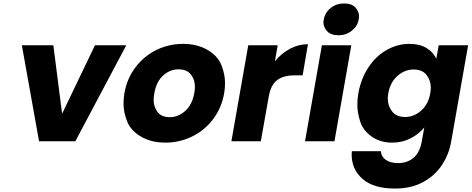

<svg xmlns="http://www.w3.org/2000/svg" viewBox="-20 -821 2741 1116"><path d="M341 -160 532 -558H714L418 0H207L107 -558H290Z M941 8Q859 8 799.5 -27Q740 -62 719 -115Q698 -168 698 -218Q698 -247 703 -279Q718 -365 768 -430.5Q818 -496 890 -531Q962 -566 1044 -566Q1126 -566 1186 -531Q1246 -496 1267 -442.5Q1288 -389 1288 -339Q1288 -310 1283 -279Q1268 -193 1218 -127.5Q1168 -62 1095.5 -27Q1023 8 941 8ZM967 -140Q1016 -140 1056.5 -176Q1097 -212 1109 -279Q1113 -300 1113 -317Q1113 -357 1090 -387.5Q1067 -418 1018 -418Q968 -418 928.5 -382.5Q889 -347 877 -279Q873 -258 873 -240Q873 -201 895.5 -170.5Q918 -140 967 -140Z M1578 -465Q1616 -511 1665.5 -537.5Q1715 -564 1770 -564L1739 -383H1692Q1628 -383 1591 -355.5Q1554 -328 1542 -259L1496 0H1325L1423 -558H1594Z M1948 -616Q1903 -616 1881.5 -639.5Q1860 -663 1860 -691Q1860 -699 1862 -708Q1869 -748 1902 -774.5Q1935 -801 1980 -801Q2024 -801 2045.5 -777.5Q2067 -754 2067 -725Q2067 -717 2065 -708Q2058 -669 2025 -642.5Q1992 -616 1948 -616ZM2022 -558 1924 0H1753L1851 -558Z M2360 -566Q2419 -566 2459 -542Q2499 -518 2516 -479L2530 -558H2701L2603 -1Q2590 76 2548.5 138.5Q2507 201 2438 238Q2369 275 2276 275Q2152 275 2088 219.5Q2024 164 2024 77Q2024 67 2025 58H2194Q2196 90 2223 108.5Q2250 127 2294 127Q2347 127 2383.5 96.5Q2420 66 2432 -1L2446 -80Q2414 -41 2366 -16.5Q2318 8 2259 8Q2190 8 2140 -27.5Q2090 -63 2073.5 -115Q2057 -167 2057 -212Q2057 -244 2063 -280Q2079 -366 2122.5 -431Q2166 -496 2228.5 -531Q2291 -566 2360 -566ZM2481 -279Q2484 -297 2484 -313Q2484 -353 2459.5 -385Q2435 -417 2384 -417Q2333 -417 2291 -380.5Q2249 -344 2237 -280Q2234 -262 2234 -247Q2234 -206 2259 -173.5Q2284 -141 2335 -141Q2386 -141 2428 -178Q2470 -215 2481 -279Z"/></svg>

Font: Fz Poppins
Style: Bold Italic
Weight: 700
Italic angle: -10°
Designer: Ninad Kale (Devanagari), Jonny Pinhorn (Latin)
Foundry: Indian Type Foundry
Version: Vit hóa bi Vntype.Com & FontZin.Com